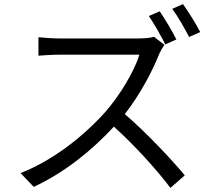

<svg xmlns="http://www.w3.org/2000/svg" viewBox="-20 -869 1040 934"><path d="M757 -814 704 -791C731 -752 764 -693 784 -653L838 -677C819 -716 782 -777 757 -814ZM870 -849 818 -826C845 -789 878 -732 900 -689L954 -713C935 -750 897 -812 870 -849ZM780 -651 729 -690C713 -685 687 -682 654 -682C617 -682 308 -682 268 -682C238 -682 181 -686 167 -688V-598C178 -599 233 -603 268 -603C303 -603 622 -603 658 -603C633 -520 560 -401 492 -324C389 -209 241 -90 80 -27L144 40C292 -28 427 -137 534 -253C636 -161 742 -44 809 45L879 -16C814 -94 692 -224 587 -314C658 -404 721 -521 755 -608C761 -621 774 -643 780 -651Z"/></svg>

Font: GenYoGothic2 TW R
Style: Regular
Weight: 400
Version: Version 2.100;PS 2.1;hotconv 16.6.51;makeotf.lib2.5.65220 DE